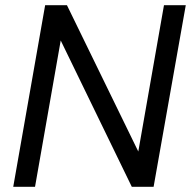

<svg xmlns="http://www.w3.org/2000/svg" viewBox="-20 -720 736 740"><path d="M31 0 154 -700H238L513 -136L612 -700H696L572 0H488L214 -564L115 0Z"/></svg>

Font: DM Sans 12pt
Style: Italic
Weight: 400
Italic angle: -10°
Version: Version 4.004;gftools[0.9.30]